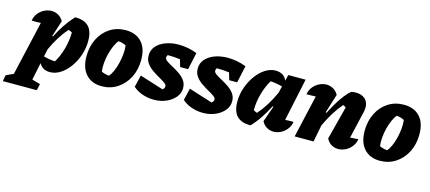

<svg xmlns="http://www.w3.org/2000/svg" viewBox="-134 -977 3673 1640"><g transform="rotate(15 1702.0 -157.0)"><path d="M-81 189 -71 135Q-33 116 -6 105L104 -375Q83 -374 63 -373.5Q43 -373 23 -374Q29 -412 51.5 -440Q74 -468 105 -483Q136 -498 168 -498Q199 -498 227 -482.5Q255 -467 273 -435L227 -293L234 -290Q262 -347 296.5 -398.5Q331 -450 374 -497Q453 -499 494 -458.5Q535 -418 535 -330Q535 -266 514.5 -205Q494 -144 458.5 -95Q423 -46 378.5 -17.5Q334 11 286 11Q219 11 191 -43L159 111L232 132L219 189ZM204 -106Q251 -92 305 -89Q340 -146 360 -218.5Q380 -291 381 -365Q365 -374 348 -379Q275 -297 218 -172Z M745 13Q655 13 604.5 -43.5Q554 -100 554 -201Q554 -288 588.5 -356.5Q623 -425 683.5 -464Q744 -503 822 -503Q913 -503 963.5 -448Q1014 -393 1014 -292Q1014 -204 979 -135.5Q944 -67 883 -27Q822 13 745 13ZM782 -90Q800 -109 815 -143Q830 -177 840 -218Q850 -259 854 -300.5Q858 -342 853 -377Q837 -385 820 -390Q803 -395 786 -396Q768 -376 753 -342Q738 -308 727.5 -267Q717 -226 713.5 -184.5Q710 -143 715 -108Q743 -94 782 -90Z M1020 -56 1045 -162 1254 -96Q1272 -109 1272 -126Q1272 -142 1251 -156.5Q1230 -171 1199.5 -188Q1169 -205 1138 -226.5Q1107 -248 1086 -277Q1065 -306 1065 -346Q1065 -394 1095.5 -428.5Q1126 -463 1177 -482Q1228 -501 1292 -501Q1330 -501 1371.5 -493.5Q1413 -486 1454 -470L1421 -319H1351L1332 -383Q1281 -390 1226 -390Q1224 -390 1222 -390Q1214 -379 1214 -367Q1214 -351 1235 -336.5Q1256 -322 1287 -305.5Q1318 -289 1349 -268Q1380 -247 1401 -218.5Q1422 -190 1422 -150Q1422 -106 1392.5 -70Q1363 -34 1314 -12.5Q1265 9 1205 9Q1152 9 1103 -8Q1054 -25 1020 -56Z M1454 -56 1479 -162 1688 -96Q1706 -109 1706 -126Q1706 -142 1685 -156.5Q1664 -171 1633.5 -188Q1603 -205 1572 -226.5Q1541 -248 1520 -277Q1499 -306 1499 -346Q1499 -394 1529.5 -428.5Q1560 -463 1611 -482Q1662 -501 1726 -501Q1764 -501 1805.5 -493.5Q1847 -486 1888 -470L1855 -319H1785L1766 -383Q1715 -390 1660 -390Q1658 -390 1656 -390Q1648 -379 1648 -367Q1648 -351 1669 -336.5Q1690 -322 1721 -305.5Q1752 -289 1783 -268Q1814 -247 1835 -218.5Q1856 -190 1856 -150Q1856 -106 1826.5 -70Q1797 -34 1748 -12.5Q1699 9 1639 9Q1586 9 1537 -8Q1488 -25 1454 -56Z M2061 6Q1982 8 1940.5 -32.5Q1899 -73 1899 -161Q1899 -225 1920 -285.5Q1941 -346 1976.5 -395Q2012 -444 2056.5 -472.5Q2101 -501 2148 -501Q2221 -501 2248 -439L2261 -492H2414L2334 -115Q2371 -118 2408 -117Q2401 -78 2378.5 -50Q2356 -22 2325.5 -7Q2295 8 2262 8Q2231 8 2203 -8Q2175 -24 2158 -57L2208 -197L2201 -200Q2172 -143 2138 -91.5Q2104 -40 2061 6ZM2054 -126Q2070 -116 2086 -111Q2161 -195 2220 -325L2234 -384Q2186 -398 2129 -402Q2095 -345 2074.5 -272.5Q2054 -200 2054 -126Z M2449 0 2535 -376Q2508 -374 2453 -374Q2460 -413 2482.5 -440.5Q2505 -468 2536 -483Q2567 -498 2599 -498Q2630 -498 2658 -482.5Q2686 -467 2704 -435L2652 -268L2660 -265Q2699 -344 2741.5 -405.5Q2784 -467 2819 -493Q2839 -497 2856 -497Q2910 -497 2940 -469.5Q2970 -442 2970 -395Q2970 -375 2965 -354L2909 -113Q2935 -114 2950 -115.5Q2965 -117 2981 -117Q2974 -78 2951.5 -50Q2929 -22 2898 -7Q2867 8 2834 8Q2802 8 2774.5 -8Q2747 -24 2730 -57L2806 -351Q2794 -361 2780 -366Q2741 -320 2707.5 -266.5Q2674 -213 2645 -149L2616 0Z M3205 13Q3115 13 3064.5 -43.5Q3014 -100 3014 -201Q3014 -288 3048.5 -356.5Q3083 -425 3143.5 -464Q3204 -503 3282 -503Q3373 -503 3423.5 -448Q3474 -393 3474 -292Q3474 -204 3439 -135.5Q3404 -67 3343 -27Q3282 13 3205 13ZM3242 -90Q3260 -109 3275 -143Q3290 -177 3300 -218Q3310 -259 3314 -300.5Q3318 -342 3313 -377Q3297 -385 3280 -390Q3263 -395 3246 -396Q3228 -376 3213 -342Q3198 -308 3187.5 -267Q3177 -226 3173.5 -184.5Q3170 -143 3175 -108Q3203 -94 3242 -90Z"/></g></svg>

Font: Piazzolla ExtraBold
Style: Italic
Weight: 800
Italic angle: -11.3°
Designer: Juan Pablo del Peral
Foundry: Huerta Tipografica
Version: Version 1.330